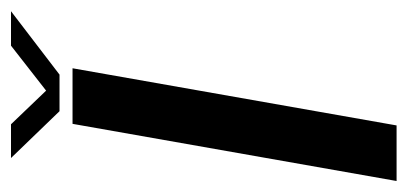

<svg xmlns="http://www.w3.org/2000/svg" viewBox="-217 -528 745 351"><g transform="rotate(-90 155.5 -352.5)"><path d="M0.1 0H101.7L206.2 -592.4H104.6ZM127.7 -616.2H194.6L310.5 -704.9H247.5L165.3 -640.7L103.8 -704.9H42.1Z"/></g></svg>

Font: Anybody Thin
Style: Italic
Weight: 100
Italic angle: -10°
Designer: Tyler Finck
Foundry: Etcetera Type Company
Version: Version 1.114;gftools[0.9.25]